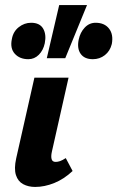

<svg xmlns="http://www.w3.org/2000/svg" viewBox="-20 -731 464 759"><path d="M119 8Q92 8 71.5 -3Q51 -14 43 -39Q35 -64 44 -105L116 -424H251L185 -131Q181 -113 184 -102Q187 -91 200 -91Q208 -91 217 -94Q226 -97 240 -106L267 -55Q233 -23 194.5 -7.5Q156 8 119 8ZM165 -501 214 -711H324L238 -501ZM92 -497Q58 -497 38.5 -518.5Q19 -540 27 -577Q32 -606 54 -623.5Q76 -641 103 -641Q137 -641 150.5 -618Q164 -595 157 -560Q151 -532 133.5 -514.5Q116 -497 92 -497ZM347 -497Q314 -497 299 -518Q284 -539 291 -574Q297 -603 315 -622Q333 -641 358 -641Q393 -641 411 -618Q429 -595 422 -557Q415 -529 394.5 -513Q374 -497 347 -497Z"/></svg>

Font: Ysabeau Infant ExtraBold
Style: Italic
Weight: 800
Italic angle: -12°
Designer: Christian Thalmann (Catharsis Fonts)
Version: Version 2.001;gftools[0.9.30]; featfreeze: ss01,ss02,lnum